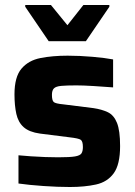

<svg xmlns="http://www.w3.org/2000/svg" viewBox="-20 -741 540 769"><path d="M260 8Q211 8 153.5 4Q96 0 54 -6V-119Q75 -117 103.5 -115Q132 -113 161 -112Q190 -111 213 -111Q260 -111 280.5 -114.5Q301 -118 306.5 -127Q312 -136 312 -152Q312 -175 303.5 -181Q295 -187 259 -191L140 -206Q97 -212 75 -231.5Q53 -251 45.5 -284.5Q38 -318 38 -363Q38 -433 66 -466Q94 -499 142 -508.5Q190 -518 251 -518Q299 -518 350.5 -513.5Q402 -509 433 -503V-391Q395 -394 353.5 -396.5Q312 -399 286 -399Q246 -399 225 -397Q204 -395 196 -387Q188 -379 188 -361Q188 -339 195 -332.5Q202 -326 234 -323L354 -308Q388 -303 412 -291.5Q436 -280 448.5 -249Q461 -218 461 -156Q461 -82 435.5 -47Q410 -12 364.5 -2Q319 8 260 8ZM175 -576 81 -714V-721H184L250 -640L314 -721H418V-714L324 -576Z"/></svg>

Font: Saira
Style: Bold
Weight: 700
Designer: Hector Gatti with collaboration of the Omnibus-Type team
Foundry: Omnibus-Type
Version: Version 1.100; ttfautohint (v1.8.3)